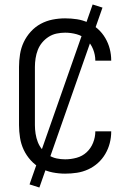

<svg xmlns="http://www.w3.org/2000/svg" viewBox="-20 -764 590 858"><path d="M271 12Q243 12 215 6.5Q187 1 162 -12.5Q137 -26 117.5 -47.5Q98 -69 86 -94.5Q74 -120 69.5 -148.5Q65 -177 65 -205V-465Q65 -493 69.5 -521.5Q74 -550 86 -575.5Q98 -601 117.5 -622.5Q137 -644 162 -657.5Q187 -671 215 -676.5Q243 -682 271 -682Q298 -682 324 -678Q350 -674 374 -663Q398 -652 417.5 -634.5Q437 -617 450.5 -594Q464 -571 470.5 -545.5Q477 -520 477 -494V-493H406Q406 -519 396 -544Q386 -569 367 -586.5Q348 -604 322.5 -611Q297 -618 271 -618Q252 -618 233 -614Q214 -610 197.5 -599.5Q181 -589 168.5 -574Q156 -559 149 -541Q142 -523 139 -503.5Q136 -484 136 -465V-205Q136 -186 139 -166.5Q142 -147 149 -129Q156 -111 168.5 -96Q181 -81 197.5 -70.5Q214 -60 233 -56Q252 -52 271 -52Q297 -52 322.5 -59Q348 -66 367 -83.5Q386 -101 396 -126Q406 -151 406 -177H477V-176Q477 -150 470.5 -124.5Q464 -99 450.5 -76Q437 -53 417.5 -35.5Q398 -18 374 -7Q350 4 324 8Q298 12 271 12ZM156 74 112 60 394 -744 438 -730Z"/></svg>

Font: Lode Term
Style: Regular
Weight: 400
Monospace: yes
Designer: Belleve Invis
Foundry: Belleve Invis
Version: Version 29.2.0